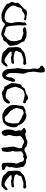

<svg xmlns="http://www.w3.org/2000/svg" viewBox="1174 -1914 752 3141"><g transform="rotate(90 1550.5 -343.0)"><path d="M207 -407 197 -406H196C195 -407 192 -408 189 -408C185 -408 181 -406 178 -406C120 -391 149 -386 121 -359C102 -341 29 -275 25 -258C24 -255 24 -253 24 -251C24 -240 29 -231 29 -220C29 -210 17 -192 12 -175C11 -170 10 -166 10 -162C10 -158 11 -154 12 -151C17 -138 28 -129 34 -117C40 -105 33 -92 45 -80C73 -52 157 -5 199 7C203 9 221 9 240 9C257 9 275 9 281 8C303 3 330 -6 347 -20C354 -27 364 -47 375 -47H376C400 -44 408 -28 428 -20C458 -7 494 7 527 13H533C544 13 558 9 567 6C576 3 581 -6 590 -11C604 -19 622 -13 637 -23C655 -35 656 -50 668 -66C683 -86 708 -94 722 -118C728 -128 729 -138 729 -147C729 -160 726 -173 724 -187C713 -267 703 -263 665 -330C660 -338 661 -356 654 -362C647 -368 631 -372 623 -377C591 -398 578 -400 546 -400H510C503 -400 495 -400 488 -399C463 -398 437 -393 425 -376C423 -373 423 -371 423 -369C423 -351 469 -339 481 -340C492 -340 501 -346 511 -349C514 -349 518 -351 521 -351C522 -351 522 -350 523 -350C544 -346 566 -336 586 -330C636 -315 629 -311 640 -266C642 -259 648 -252 649 -245C651 -224 653 -205 653 -188C653 -138 638 -104 584 -63C573 -55 561 -36 548 -34H543C526 -34 503 -45 488 -50C469 -56 431 -59 420 -78C402 -111 393 -233 393 -291C393 -300 394 -307 394 -312C394 -318 396 -336 396 -354C396 -377 393 -400 380 -403V-404C376 -404 374 -400 372 -398C358 -388 346 -380 346 -370C346 -364 347 -357 347 -349C347 -345 346 -341 346 -337C343 -316 340 -297 340 -277C340 -244 343 -209 353 -174C363 -137 349 -99 334 -66C331 -61 319 -60 315 -58C307 -55 301 -46 293 -44C284 -42 274 -42 264 -42C234 -42 201 -49 177 -60C129 -83 70 -137 70 -195C70 -212 88 -234 95 -251V-252C102 -272 99 -294 114 -311C127 -325 150 -326 167 -334C180 -341 188 -355 201 -360C212 -366 233 -371 249 -371C253 -371 257 -371 260 -370C271 -368 282 -359 293 -359C298 -359 304 -362 308 -370C311 -374 312 -378 312 -381C312 -402 263 -396 254 -398C238 -401 222 -407 207 -407Z M971 10C986 10 999 8 1009 2C1013 -1 1069 -51 1069 -77C1069 -83 1066 -88 1060 -90C1059 -91 1058 -91 1057 -91C1040 -91 1005 -50 997 -47C989 -44 974 -41 961 -41C953 -41 944 -43 939 -46C916 -60 822 -120 822 -148C822 -155 827 -156 832 -156H834C846 -156 860 -157 874 -157C881 -157 888 -157 895 -156C903 -154 908 -144 919 -144H922C932 -145 942 -149 952 -150C972 -152 1023 -149 1023 -178C1023 -181 1023 -185 1021 -189C1019 -194 1012 -196 1004 -196C989 -196 968 -191 959 -190C953 -190 946 -189 939 -189C902 -189 868 -197 830 -206C823 -208 813 -231 810 -238V-241C810 -251 827 -264 830 -273C834 -286 834 -303 843 -315C845 -317 928 -346 938 -348C946 -350 954 -350 962 -350C972 -350 982 -349 991 -349H992C999 -349 1008 -346 1016 -346C1018 -346 1021 -346 1023 -347C1037 -353 1042 -361 1042 -369C1042 -384 1026 -398 1007 -398C994 -392 985 -391 976 -391H959C955 -391 951 -391 946 -390C909 -386 856 -374 825 -354C816 -349 812 -337 803 -331C784 -318 766 -308 758 -286C751 -268 749 -250 749 -231C749 -213 751 -195 753 -178C754 -172 754 -167 754 -161V-140C754 -123 755 -107 762 -94C772 -77 787 -70 802 -57C812 -49 816 -34 826 -27C850 -7 888 2 918 5C931 7 952 10 971 10Z M1082 -681C1071 -678 1054 -662 1054 -648C1054 -646 1054 -644 1055 -642C1063 -621 1091 -620 1101 -597C1104 -589 1105 -581 1105 -573C1105 -555 1100 -553 1100 -536V-525C1100 -496 1112 -467 1112 -439C1112 -407 1111 -375 1106 -342C1104 -330 1098 -297 1095 -265C1094 -262 1094 -260 1094 -257C1094 -239 1100 -221 1102 -203C1110 -138 1093 -62 1155 -17C1169 -7 1185 -1 1202 -1C1208 -1 1214 -1 1219 -3C1264 -17 1276 -40 1301 -117C1305 -132 1318 -163 1318 -186C1318 -196 1316 -204 1311 -210C1307 -214 1302 -216 1298 -216C1276 -216 1254 -172 1250 -163C1239 -144 1252 -105 1231 -76C1221 -62 1234 -61 1218 -61C1206 -61 1202 -89 1187 -99C1171 -110 1174 -181 1174 -202V-219C1174 -251 1182 -298 1182 -310C1182 -324 1184 -321 1184 -337C1184 -348 1183 -359 1180 -369C1169 -401 1157 -428 1157 -462C1157 -466 1158 -469 1157 -473C1142 -533 1166 -574 1166 -634C1166 -654 1164 -674 1157 -694C1156 -696 1143 -698 1134 -699C1117 -699 1102 -698 1097 -696C1091 -694 1088 -683 1082 -681Z M1503 3H1510C1519 1 1528 -3 1537 -4C1590 -13 1631 -23 1660 -71C1665 -80 1673 -93 1673 -105V-108C1671 -125 1665 -131 1658 -131C1637 -131 1601 -75 1582 -65C1574 -61 1562 -60 1550 -60C1540 -60 1530 -61 1522 -61C1509 -62 1459 -77 1449 -85C1433 -97 1400 -189 1400 -219C1400 -220 1401 -222 1401 -224C1409 -261 1430 -330 1465 -351C1481 -361 1508 -364 1527 -370H1534C1565 -370 1652 -343 1655 -344C1665 -347 1669 -357 1669 -368C1669 -380 1664 -392 1654 -392C1652 -395 1630 -395 1624 -399C1615 -404 1607 -423 1598 -425C1592 -426 1588 -427 1583 -427C1552 -427 1530 -401 1502 -391C1481 -383 1458 -383 1436 -374C1419 -366 1411 -343 1398 -328C1388 -316 1371 -318 1362 -304C1352 -287 1338 -195 1338 -163V-158C1338 -149 1391 -50 1401 -39C1406 -35 1428 -35 1436 -32C1459 -23 1481 3 1503 3Z M1872 -4H1878C1903 -6 1930 -6 1955 -13C2028 -33 2062 -121 2062 -194C2062 -206 2060 -218 2058 -229C2056 -245 2035 -253 2028 -268C2017 -292 2009 -320 1989 -339C1950 -374 1918 -399 1869 -399C1865 -399 1860 -399 1855 -398C1837 -396 1829 -382 1806 -382C1801 -382 1801 -385 1793 -387C1779 -379 1725 -359 1717 -346C1706 -330 1710 -299 1707 -280C1702 -246 1696 -217 1696 -189C1696 -155 1705 -123 1736 -87C1754 -67 1769 -48 1793 -34C1817 -20 1843 -4 1872 -4ZM1916 -44C1883 -44 1876 -70 1860 -86C1842 -102 1801 -127 1789 -145C1770 -174 1755 -201 1744 -233V-234C1744 -247 1768 -329 1774 -337C1777 -342 1789 -344 1794 -344V-343C1810 -351 1820 -354 1828 -354C1844 -354 1851 -341 1877 -332C1920 -316 1933 -311 1969 -284C1977 -277 1994 -268 1995 -257C1997 -245 1996 -231 1997 -219C1999 -202 1999 -190 1999 -179C1999 -166 1998 -155 1992 -136C1989 -127 1992 -116 1988 -108C1986 -105 1965 -56 1961 -55C1951 -52 1940 -47 1930 -46C1925 -45 1921 -44 1916 -44Z M2411 10H2412C2416 10 2424 5 2427 4C2435 1 2445 0 2452 -4C2453 -5 2465 -67 2465 -77C2465 -101 2460 -128 2457 -153C2456 -160 2449 -160 2449 -170V-173C2450 -185 2456 -196 2458 -208C2459 -216 2459 -223 2459 -231C2459 -255 2455 -282 2455 -305V-307C2455 -312 2456 -316 2460 -321C2470 -332 2505 -351 2515 -351H2516C2523 -350 2530 -343 2536 -343C2538 -343 2538 -344 2539 -344C2554 -351 2568 -359 2583 -359C2590 -359 2597 -358 2603 -353C2626 -339 2625 -319 2632 -296C2639 -276 2656 -255 2656 -236C2656 -233 2655 -231 2655 -229C2653 -217 2648 -203 2647 -193C2645 -176 2641 -132 2641 -91C2641 -54 2644 -20 2653 -7C2663 4 2684 5 2697 7H2699C2705 7 2711 3 2716 2C2741 -1 2757 6 2762 -23V-25C2762 -46 2698 -53 2698 -78C2698 -79 2698 -80 2699 -81C2702 -97 2716 -111 2716 -128C2716 -130 2715 -132 2715 -133C2715 -140 2713 -147 2713 -153C2713 -154 2713 -156 2714 -158C2722 -206 2727 -222 2727 -239C2727 -254 2722 -269 2713 -312C2711 -325 2713 -345 2702 -353C2686 -369 2650 -390 2628 -393C2623 -394 2592 -392 2585 -396C2579 -399 2573 -408 2564 -409H2560C2539 -409 2503 -395 2483 -388C2469 -384 2457 -369 2441 -368C2436 -367 2431 -367 2428 -367C2389 -367 2401 -381 2375 -398C2357 -410 2318 -414 2304 -414H2297C2278 -412 2270 -401 2247 -395C2224 -388 2199 -384 2175 -378C2173 -377 2171 -377 2170 -377C2154 -377 2152 -396 2135 -396C2121 -390 2072 -381 2072 -360L2073 -359C2074 -339 2113 -330 2114 -306V-302C2114 -292 2112 -283 2112 -272C2112 -258 2120 -245 2122 -232C2122 -229 2123 -226 2123 -224C2123 -208 2110 -185 2104 -169C2103 -167 2103 -166 2103 -165C2099 -153 2099 -131 2099 -111V-69C2101 -50 2122 3 2142 6H2147C2179 6 2203 -25 2203 -56C2203 -59 2202 -61 2202 -64C2200 -77 2189 -92 2188 -109V-116C2188 -146 2200 -159 2203 -188C2205 -204 2205 -220 2208 -237V-242C2208 -257 2201 -273 2201 -287C2201 -291 2201 -295 2203 -298C2208 -313 2275 -362 2293 -362H2294C2316 -360 2335 -347 2355 -337C2367 -330 2385 -334 2395 -323C2402 -315 2405 -306 2405 -294C2405 -264 2384 -224 2380 -201C2380 -198 2379 -192 2379 -184C2379 -154 2384 -104 2389 -86C2395 -67 2385 3 2411 10Z M2993 10C3008 10 3021 8 3031 2C3035 -1 3091 -51 3091 -77C3091 -83 3088 -88 3082 -90C3081 -91 3080 -91 3079 -91C3062 -91 3027 -50 3019 -47C3011 -44 2996 -41 2983 -41C2975 -41 2966 -43 2961 -46C2938 -60 2844 -120 2844 -148C2844 -155 2849 -156 2854 -156H2856C2868 -156 2882 -157 2896 -157C2903 -157 2910 -157 2917 -156C2925 -154 2930 -144 2941 -144H2944C2954 -145 2964 -149 2974 -150C2994 -152 3045 -149 3045 -178C3045 -181 3045 -185 3043 -189C3041 -194 3034 -196 3026 -196C3011 -196 2990 -191 2981 -190C2975 -190 2968 -189 2961 -189C2924 -189 2890 -197 2852 -206C2845 -208 2835 -231 2832 -238V-241C2832 -251 2849 -264 2852 -273C2856 -286 2856 -303 2865 -315C2867 -317 2950 -346 2960 -348C2968 -350 2976 -350 2984 -350C2994 -350 3004 -349 3013 -349H3014C3021 -349 3030 -346 3038 -346C3040 -346 3043 -346 3045 -347C3059 -353 3064 -361 3064 -369C3064 -384 3048 -398 3029 -398C3016 -392 3007 -391 2998 -391H2981C2977 -391 2973 -391 2968 -390C2931 -386 2878 -374 2847 -354C2838 -349 2834 -337 2825 -331C2806 -318 2788 -308 2780 -286C2773 -268 2771 -250 2771 -231C2771 -213 2773 -195 2775 -178C2776 -172 2776 -167 2776 -161V-140C2776 -123 2777 -107 2784 -94C2794 -77 2809 -70 2824 -57C2834 -49 2838 -34 2848 -27C2872 -7 2910 2 2940 5C2953 7 2974 10 2993 10Z"/></g></svg>

Font: Ancial
Style: Regular
Weight: 400
Designer: Daytona Mess (Anne-Dauphine Borione)
Foundry: Daytona Mess (Anne-Dauphine Borione)
Version: Version 1.000;Glyphs 3.2 (3192)